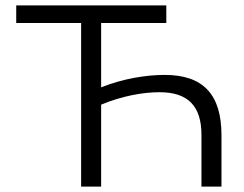

<svg xmlns="http://www.w3.org/2000/svg" viewBox="-20 -690 902 710"><path d="M595 -670H40V-605H280V0H354V-303C431 -335 508 -349 570 -349C675 -349 725 -298 725 -191V0H799V-190C799 -341 731 -413 589 -413C522 -413 437 -400 354 -367V-605H595Z"/></svg>

Font: LT Wave Text Light
Style: Regular
Weight: 300
Designer: Daniel Lyons
Version: Version 2.5 (Glyphs App)